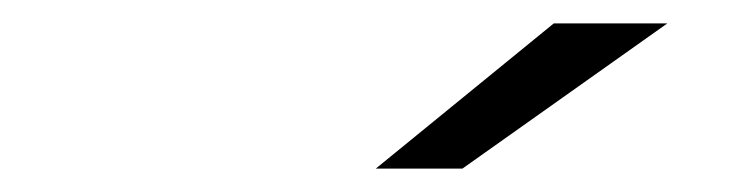

<svg xmlns="http://www.w3.org/2000/svg" viewBox="-20 -751 640 164"><path d="M301 -607 453 -731H550L375 -607Z"/></svg>

Font: MOST Montserrat
Style: Italic
Weight: 400
Italic angle: -11.3°
Designer: Julieta Ulanovsky
Foundry: Julieta Ulanovsky
Version: Version 8.000;March 11, 2024;FontCreator 15.0.0.2926 64-bit